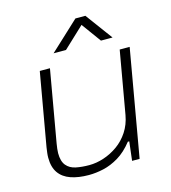

<svg xmlns="http://www.w3.org/2000/svg" viewBox="-110 -811 810 912"><g transform="rotate(-15 295.5 -355.5)"><path d="M215 12Q164 12 126.5 -1Q89 -14 69 -42.5Q49 -71 49 -117Q49 -129 50.5 -141Q52 -153 54 -167L117 -526H167L105 -172Q103 -159 101.5 -147.5Q100 -136 100 -126Q100 -86 117 -65.5Q134 -45 163.5 -39Q193 -33 229 -33Q264 -33 300.5 -45Q337 -57 369.5 -80Q402 -103 425 -138Q448 -173 456 -218L510 -526H559L467 0H430L441 -93H434Q400 -50 362.5 -27.5Q325 -5 287.5 3.5Q250 12 215 12ZM202 -590 345 -723H394L492 -590H435L355 -700H380L263 -590Z"/></g></svg>

Font: Archivo SemiExpanded Thin
Style: Italic
Weight: 250
Width: 6
Italic angle: -10°
Designer: Hector Gatti
Foundry: Omnibus-Type
Version: Version 2.001